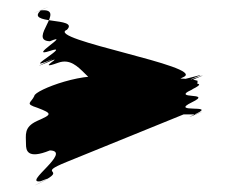

<svg xmlns="http://www.w3.org/2000/svg" viewBox="-20 -650 702 554"><path d="M55 -234C55 -217 58 -189 124 -216C190 -214 43 -119 97 -127C163 -154 36 -93 100 -125C180 -165 79 -145 173 -183C239 -210 444 -293 510 -320H544C610 -347 481 -292 546 -322C607 -350 466 -322 534 -355C598 -386 470 -361 534 -392C602 -425 474 -393 546 -424C612 -451 478 -400 544 -427C605 -450 451 -400 510 -428C575 -458 107 -537 173 -564C211 -602 46 -577 100 -622C166 -649 31 -593 97 -620C176 -628 58 -533 124 -531C190 -558 57 -481 124 -503C189 -525 51 -448 111 -471C177 -498 46 -441 112 -468C184 -500 73 -442 148 -469C215 -493 236 -381 302 -408C424 -413 372 -338 482 -371C550 -392 550 -403 550 -417C505 -431 424 -417 302 -423C236 -450 79 -390 79 -373C70 -353 50 -351 88 -339C132 -322 130 -320 87 -301C48 -283 55 -261 55 -234Z"/></svg>

Font: Hussar Przerywany
Style: Regular
Weight: 400
Foundry: Cannot Into Space Fonts
Version: Version 0.982